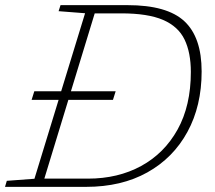

<svg xmlns="http://www.w3.org/2000/svg" viewBox="-44 -727 837 747"><path d="M79 -338.5 89.5 -372H194L287 -675.5L184 -683.5L191.5 -707H452Q606 -707 673.2 -644.5Q740.5 -582 740.5 -449Q740.5 -315 685.2 -213.8Q630 -112.5 529.2 -56.2Q428.5 0 291 0H-24.5L-17.5 -23.5L90 -31.5L184 -338.5ZM298 -32Q415 -32 505.2 -81.2Q595.5 -130.5 647 -223.2Q698.5 -316 698.5 -447Q698.5 -522.5 674 -573.2Q649.5 -624 590.5 -649.5Q531.5 -675 427.5 -675H324.5L232 -372H406L395.5 -338.5H222L128.5 -32Z"/></svg>

Font: Newsreader Caption ExtraLight
Style: Italic
Weight: 275
Italic angle: -17°
Designer: Hugues Gentile
Foundry: Production Type
Version: Version 1.001